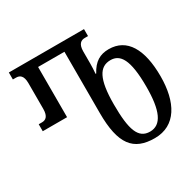

<svg xmlns="http://www.w3.org/2000/svg" viewBox="-157 -888 1093 1073"><g transform="rotate(-30 390.0 -351.0)"><path d="M549 12C686 12 749 -106 749 -272C749 -447 690 -548 573 -548C517 -548 477 -525 445 -465H441C443 -487 444 -509 444 -530V-608C444 -657 466 -669 489 -669H510V-714H25V-669H46C69 -669 90 -657 90 -608V-442C90 -392 69 -380 46 -380H25V-335H182V-659H352V-264C352 -62 412 12 549 12ZM544 -33C469 -33 444 -102 444 -266C444 -430 480 -490 551 -490C613 -490 651 -438 651 -261C651 -108 618 -33 544 -33Z"/></g></svg>

Font: Noto Serif Georgian ExtraCondensed
Style: Regular
Weight: 400
Width: 2
Designer: Monotype Design Team, Akaki Razmadze
Foundry: Google LLC
Version: Version 2.003